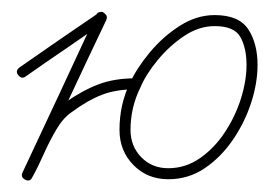

<svg xmlns="http://www.w3.org/2000/svg" viewBox="-20 -295 469 331"><path d="M14 -179Q47 -202 81 -225.5Q115 -249 149 -272Q156 -278 162 -270Q167 -262 159 -257Q126 -233 92 -210Q58 -187 24 -163Q17 -158 11 -166Q6 -173 14 -179ZM163 -260Q131 -193 99.5 -125.5Q68 -58 36 10Q32 19 24 15Q15 11 19 2Q51 -66 82.5 -133.5Q114 -201 145 -268Q149 -277 158 -273Q167 -269 163 -260ZM19 2Q29 -16 39.5 -39.5Q50 -63 63 -84.5Q76 -106 92 -118Q122 -139 149.5 -149.5Q177 -160 213 -160Q223 -160 223 -150Q223 -141 213 -141Q180 -141 155.5 -131.5Q131 -122 104 -102Q89 -92 77 -71.5Q65 -51 55 -28.5Q45 -6 36 10Q32 19 23 14Q15 10 19 2ZM405 -183Q405 -212 394.5 -231Q384 -250 350 -250Q323 -250 297.5 -233Q272 -216 251.5 -191Q231 -166 222 -144Q222 -144 222 -144Q222 -144 222 -144Q222 -144 222 -144Q222 -144 222 -144Q205 -110 205 -71Q205 -43 223.5 -24Q242 -5 270 -5Q300 -5 325 -22.5Q350 -40 368 -67.5Q386 -95 395.5 -125.5Q405 -156 405 -183ZM204 -152Q204 -152 204 -152Q204 -152 204 -152Q216 -178 238.5 -205Q261 -232 290 -250.5Q319 -269 350 -269Q392 -269 408 -244.5Q424 -220 424 -183Q424 -152 413 -118Q402 -84 381.5 -54Q361 -24 333 -5Q305 14 270 14Q234 14 210 -10.5Q186 -35 186 -71Q186 -115 204 -152Q204 -152 204 -152Q204 -152 204 -152Z"/></svg>

Font: FRB American Cursive Guidelines Extralight
Style: Italic
Weight: 200
Italic angle: -25°
Version: Version 2.0;Modular Font Editor K font №1